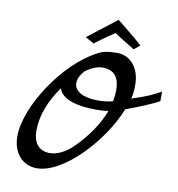

<svg xmlns="http://www.w3.org/2000/svg" viewBox="-87 -887 889 960"><g transform="rotate(10 357.0 -407.0)"><path d="M714 -492C663 -466 661 -462 568 -431C575 -455 576 -482 576 -504C576 -584 529 -644 460 -644C415 -644 383 -638 360 -623C199 -541 40 -298 40 -147C40 -63 90 -6 163 -6C298 -6 480 -202 548 -373C602 -393 678 -423 714 -444ZM317 -527C347 -548 376 -559 402 -559C463 -559 487 -519 487 -460C487 -441 485 -422 481 -402C453 -395 430 -393 404 -393C327 -393 284 -421 284 -460C284 -480 294 -503 317 -527ZM330 -149C293 -112 250 -92 214 -92C155 -92 129 -134 129 -191C129 -264 157 -343 213 -421C228 -369 304 -346 403 -346C422 -346 442 -346 467 -351C443 -286 397 -215 330 -149ZM291 -694 335 -670C335 -670 390 -712 434 -740C444 -733 494 -702 537 -676L567 -700C546 -722 438 -808 438 -808Z"/></g></svg>

Font: Marck Script
Style: Regular
Weight: 400
Designer: Denis Masharov, Marck Fogel
Foundry: Denis Masharov
Version: Version 1.002